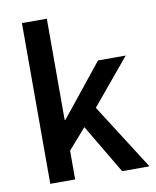

<svg xmlns="http://www.w3.org/2000/svg" viewBox="-82 -793 698 857"><g transform="rotate(-10 266.5 -364.5)"><path d="M76.2 0V-728.5H189V-269.5H192.4L381.8 -505.4H507.3L335.4 -298.8L525.9 0H401.9L270 -222.7L189 -130.4V0Z"/></g></svg>

Font: Akatab
Style: Bold
Weight: 700
Designer: SIL Global
Foundry: SIL Global
Version: Version 4.100